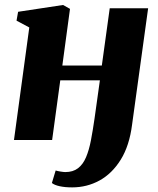

<svg xmlns="http://www.w3.org/2000/svg" viewBox="-20 -576 651 790"><path d="M523.5 -63.5Q512.5 23.5 476.8 81Q441 138.5 389.2 166.8Q337.5 195 277 195Q247 195 225.5 190.2Q204 185.5 193.5 177L209 125.5Q217 128 229.8 130Q242.5 132 248.5 132Q280.5 132 301 116.2Q321.5 100.5 334 71Q346.5 41.5 354.2 1Q362 -39.5 369 -88.5L391 -245.5H228L194.5 0H37.5L100.5 -463L48 -491L54.5 -527.5L239.5 -555.5L268 -539.5L236.5 -306.5H399L431.5 -542H589.5Z"/></svg>

Font: Merriweather 48pt Black
Style: Italic
Weight: 900
Italic angle: -7.8°
Version: Version 2.101